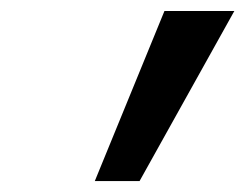

<svg xmlns="http://www.w3.org/2000/svg" viewBox="-20 -833 447 350"><path d="M407.2 -813 234.4 -502.9H152.8L279.8 -813Z"/></svg>

Font: Arimo SemiBold
Style: Italic
Weight: 600
Italic angle: -12°
Version: Version 1.33